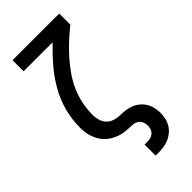

<svg xmlns="http://www.w3.org/2000/svg" viewBox="-291 -801 1082 1082"><g transform="rotate(-45 250.0 -260.0)"><path d="M250 215V127H273Q286 127 299 123.5Q312 120 321.5 111Q331 102 335 89.5Q339 77 339 64Q339 48 332.5 33.5Q326 19 312.5 10.5Q299 2 283.5 1Q268 0 252.5 -0.5Q237 -1 221.5 -3Q206 -5 191 -9.5Q176 -14 162 -20.5Q148 -27 135 -36Q122 -45 111 -56Q100 -67 91.5 -80Q83 -93 77 -107.5Q71 -122 67 -137Q63 -152 61.5 -167.5Q60 -183 60 -198Q60 -263 77 -326.5Q94 -390 126.5 -446.5Q159 -503 201.5 -552.5Q244 -602 291 -647H60V-735H432V-647Q397 -618 363.5 -587.5Q330 -557 300 -523.5Q270 -490 243.5 -452.5Q217 -415 198.5 -374Q180 -333 170.5 -288.5Q161 -244 161 -198Q161 -177 167 -155.5Q173 -134 188 -118Q203 -102 224 -95Q245 -88 267 -87.5Q289 -87 310.5 -84.5Q332 -82 352.5 -74Q373 -66 390 -52Q407 -38 418.5 -19.5Q430 -1 435 20.5Q440 42 440 64Q440 85 435.5 106Q431 127 420 145.5Q409 164 392.5 178Q376 192 356.5 200.5Q337 209 315.5 212Q294 215 273 215Z"/></g></svg>

Font: Zed Sans Semibold
Style: Regular
Weight: 600
Designer: Belleve Invis
Foundry: Belleve Invis
Version: Version 1.0.0; ttfautohint (v1.8.4)